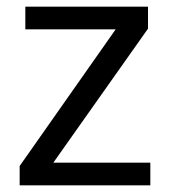

<svg xmlns="http://www.w3.org/2000/svg" viewBox="-20 -556 510 576"><path d="M431 0H39V-58L327 -468H56V-536H424V-470L140 -68H431Z"/></svg>

Font: Noto Sans Lisu
Style: Regular
Weight: 400
Designer: Monotype Design Team. David Williams.
Foundry: Monotype Imaging Inc.
Version: Version 2.102